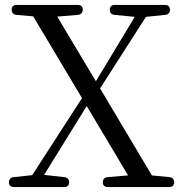

<svg xmlns="http://www.w3.org/2000/svg" viewBox="-20 -751 739 775"><path d="M16 -15C16 -3 23 4 36 4H239C252 4 259 -3 259 -15C259 -27 252 -35 240 -36L158 -45L330 -323L497 -43L414 -36C402 -35 395 -27 395 -15C395 -3 402 4 415 4H663C676 4 683 -3 683 -15C683 -27 676 -35 664 -36L593 -43L384 -394L569 -683L647 -691C659 -692 666 -700 666 -712C666 -724 659 -731 646 -731H443C430 -731 423 -724 423 -712C423 -700 430 -692 442 -691L524 -683L367 -423L211 -684L295 -691C307 -692 314 -700 314 -712C314 -724 307 -731 294 -731H47C34 -731 27 -724 27 -712C27 -700 34 -692 46 -691L114 -685L311 -355L110 -44L35 -36C23 -35 16 -27 16 -15Z"/></svg>

Font: 寒蝉锦书宋
Style: Regular
Weight: 400
Designer: 寒蝉锦书宋{Warren} 思源宋体{Ryoko NISHIZUKA 西塚涼子 (kana & ideographs); Frank Grießhammer (Latin, Greek & Cyrillic); Wenlong ZHANG 
Foundry: Adobe & ChillType
Version: Version 2.000;Glyphs 3.1.1 (3135)